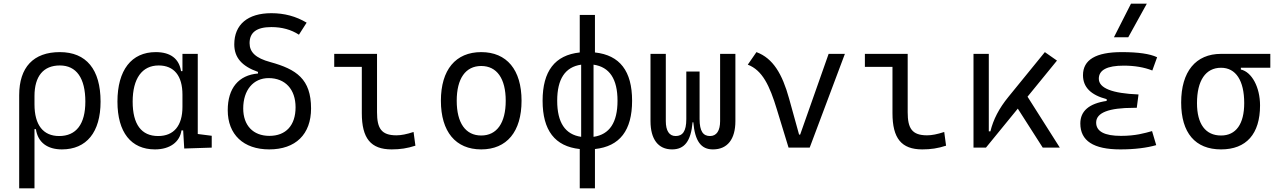

<svg xmlns="http://www.w3.org/2000/svg" viewBox="-20 -815 7071 1060"><path d="M321.8 9.8C457.5 9.8 535.2 -85 535.2 -253.9C535.2 -431.6 456.5 -527.3 310.5 -527.3C164.6 -527.3 85.9 -443.8 85.9 -289.1V224.6H170.4V-102.1H178.2C189 -27.8 242.7 9.8 321.8 9.8ZM170.4 -238.8V-284.7C170.4 -394.5 219.7 -453.6 310.5 -453.6C401.9 -453.6 451.2 -383.8 451.2 -253.9C451.2 -129.9 400.9 -64 306.6 -64C218.8 -64 170.4 -124.5 170.4 -238.8Z M835.4 9.8C918.5 9.8 972.7 -31.2 981.9 -95.2H991.2L997.1 4.9L1148.9 0V-65.4L1071.8 -75.2V-517.6H987.3V-422.4H979.5C968.8 -489.7 922.9 -527.3 839.8 -527.3C705.6 -527.3 628.4 -427.7 628.4 -253.9C628.4 -84 704.1 9.8 835.4 9.8ZM987.3 -225.1C987.3 -121.1 939.9 -64 853 -64C760.7 -64 712.4 -128.4 712.4 -253.9C712.4 -381.3 764.2 -453.6 856 -453.6C940.9 -453.6 987.3 -396.5 987.3 -292.5Z M1466.3 9.8C1611.8 9.8 1697.3 -73.2 1697.3 -216.3C1697.3 -378.9 1616.2 -432.6 1472.7 -472.2C1391.1 -494.1 1357.9 -527.3 1357.9 -576.7C1357.9 -636.2 1397 -665.5 1478 -665.5C1536.6 -665.5 1587.4 -651.4 1630.4 -623.5L1672.9 -689.9C1613.8 -725.1 1549.8 -742.2 1478 -742.2C1348.1 -742.2 1273.4 -679.7 1273.4 -570.3C1273.4 -497.6 1314.5 -449.7 1404.3 -418V-409.2C1297.9 -400.4 1237.3 -328.6 1237.3 -206.5C1237.3 -72.3 1324.2 9.8 1466.3 9.8ZM1467.3 -64.9C1377.4 -64.9 1322.8 -122.6 1322.8 -216.3C1322.8 -317.4 1378.4 -383.8 1462.9 -383.8C1554.7 -383.8 1611.8 -321.8 1611.8 -222.7C1611.8 -123 1558.6 -64.9 1467.3 -64.9Z M2142.1 9.8C2189.5 9.8 2228.5 3.9 2273.4 -10.7L2263.2 -86.4C2224.1 -73.7 2194.8 -67.9 2168.5 -67.9C2085 -67.9 2061.5 -106.9 2061.5 -195.3V-517.6H1825.2V-445.8H1977.5V-190.4C1977.5 -51.3 2026.9 9.8 2142.1 9.8Z M2636.7 9.8C2777.8 9.8 2859.4 -87.9 2859.4 -258.8C2859.4 -429.7 2777.8 -527.3 2636.7 -527.3C2495.6 -527.3 2414.1 -429.7 2414.1 -258.8C2414.1 -87.9 2495.6 9.8 2636.7 9.8ZM2636.7 -66.9C2550.3 -66.9 2501.5 -136.2 2501.5 -258.8C2501.5 -381.3 2550.3 -450.7 2636.7 -450.7C2723.1 -450.7 2772 -381.3 2772 -258.8C2772 -136.2 2723.1 -66.9 2636.7 -66.9Z M3180.7 224.6H3264.6V7.8C3401.9 -6.8 3469.7 -95.2 3469.7 -258.8C3469.7 -422.4 3401.9 -510.7 3264.6 -525.4V-732.4H3180.7V-525.4C3043.5 -510.7 2975.6 -422.4 2975.6 -258.8C2975.6 -95.2 3043.5 -6.8 3180.7 7.8ZM3188.5 -59.6C3100.1 -72.3 3056.2 -138.7 3056.2 -258.8C3056.2 -378.9 3100.1 -445.3 3188.5 -458ZM3256.8 -458C3345.2 -445.3 3389.2 -378.9 3389.2 -258.8C3389.2 -138.7 3345.2 -72.3 3256.8 -59.6Z M3916 9.8C3996.6 9.8 4040 -46.9 4040 -146.5V-517.6H3955.6V-146.5C3955.6 -93.8 3936.5 -64 3899.9 -64C3862.3 -64 3842.3 -89.8 3842.3 -157.7V-419.9H3769V-157.7C3769 -89.8 3748.5 -64 3710 -64C3674.3 -64 3655.8 -93.8 3655.8 -146.5V-517.6H3571.3V-146.5C3571.3 -46.9 3613.3 9.8 3690.4 9.8C3758.8 9.8 3794.4 -35.2 3803.7 -140.1H3807.6C3816.9 -35.2 3850.6 9.8 3916 9.8Z M4333.5 0H4450.2L4644.5 -517.6H4554.7L4397.5 -71.8H4391.6L4336.4 -271C4298.8 -406.7 4248 -493.2 4156.2 -527.3L4108.4 -458C4189 -427.2 4229 -342.8 4269 -210.9Z M5071.8 9.8C5119.1 9.8 5158.2 3.9 5203.1 -10.7L5192.9 -86.4C5153.8 -73.7 5124.5 -67.9 5098.1 -67.9C5014.6 -67.9 4991.2 -106.9 4991.2 -195.3V-517.6H4754.9V-445.8H4907.2V-190.4C4907.2 -51.3 4956.5 9.8 5071.8 9.8Z M5354.5 0H5423.3L5599.1 -215.3L5736.8 0H5831.1L5652.8 -281.2L5815.4 -480.5L5748.5 -527.3L5547.4 -280.3C5495.1 -216.3 5463.9 -155.3 5447.8 -89.8H5439V-517.6H5354.5Z M6165 9.8C6245.1 9.8 6312 1 6363.3 -13.7L6340.3 -91.3C6298.3 -79.6 6249.5 -64.9 6168.9 -64.9C6077.6 -64.9 6031.7 -89.4 6031.7 -138.2C6031.7 -192.9 6101.1 -219.7 6239.3 -219.7H6255.9L6265.6 -293.5C6119.1 -299.3 6046.4 -328.6 6046.4 -380.4C6046.4 -428.7 6092.3 -452.6 6183.6 -452.6C6243.7 -452.6 6295.9 -443.8 6341.8 -425.8L6368.2 -499C6328.1 -518.1 6263.2 -527.3 6172.9 -527.3C6029.8 -527.3 5959 -484.9 5959 -399.9C5959 -334 6002 -290.5 6089.8 -267.6V-257.8C5992.7 -243.7 5944.3 -202.1 5944.3 -133.3C5944.3 -37.6 6017.1 9.8 6165 9.8ZM6129.9 -609.4H6209L6311.5 -794.9H6224.1Z M6721.2 9.8C6860.8 9.8 6936.5 -75.7 6936.5 -232.9C6936.5 -333.5 6891.1 -417.5 6830.6 -431.2V-440.9H6993.2V-517.6H6721.2C6581.5 -517.6 6501 -419.9 6501 -249C6501 -81.5 6578.6 9.8 6721.2 9.8ZM6721.2 -66.9C6635.3 -66.9 6588.4 -130.4 6588.4 -245.6C6588.4 -370.6 6636.2 -440.9 6721.2 -440.9C6802.7 -440.9 6849.1 -370.6 6849.1 -245.6C6849.1 -130.4 6803.7 -66.9 6721.2 -66.9Z"/></svg>

Font: Cascadia Mono PL SemiLight
Style: Regular
Weight: 350
Monospace: yes
Designer: Aaron Bell
Foundry: Saja Typeworks
Version: Version 2404.023